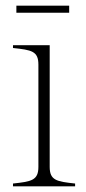

<svg xmlns="http://www.w3.org/2000/svg" viewBox="-20 -660 303 680"><path d="M26 -10V0H246V-10C181 -17 156 -21 156 -69V-500H26V-490C92 -483 116 -479 116 -431V-69C116 -21 91 -17 26 -10ZM38 -640V-615H225V-640Z"/></svg>

Font: Sprat Condensed Thin
Style: Regular
Weight: 100
Width: 3
Designer: Ethan Nakache
Foundry: Collletttivo
Version: Version 2.000;Glyphs 3.2 (3217)